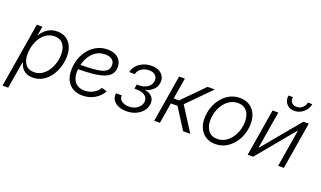

<svg xmlns="http://www.w3.org/2000/svg" viewBox="-90 -1311 3467 2074"><g transform="rotate(20 1643.5 -274.0)"><path d="M1.5 204.1 125 -541H189L171.4 -437.5H174.8Q190.4 -464.8 216.1 -490.2Q241.7 -515.6 277.6 -532Q313.5 -548.3 360.4 -548.3Q418.9 -548.3 460.9 -521.7Q502.9 -495.1 525.6 -447Q548.3 -398.9 548.3 -333Q548.3 -271 529.8 -209.7Q511.2 -148.4 476.1 -98.6Q440.9 -48.8 390.6 -18.8Q340.3 11.2 276.9 11.2Q228 11.2 196.8 -6.1Q165.5 -23.4 148.2 -49.8Q130.9 -76.2 123.5 -103H118.2L66.9 204.1ZM269 -48.3Q320.3 -48.3 359.9 -73.7Q399.4 -99.1 426.8 -140.6Q454.1 -182.1 468.3 -232.2Q482.4 -282.2 482.4 -331.5Q482.4 -401.9 449.2 -445.3Q416 -488.8 350.6 -488.8Q299.3 -488.8 259.8 -463.9Q220.2 -439 193.1 -397.7Q166 -356.4 152.3 -306.4Q138.7 -256.3 138.7 -206.1Q138.7 -134.8 171.9 -91.6Q205.1 -48.3 269 -48.3Z M847.7 10.3Q785.2 10.3 738.8 -15.6Q692.4 -41.5 667.2 -89.8Q642.1 -138.2 642.1 -205.6Q642.1 -278.3 664.3 -341.3Q686.5 -404.3 726.6 -451.4Q766.6 -498.5 820.3 -524.9Q874 -551.3 936.5 -551.3Q988.3 -551.3 1025.6 -533.7Q1063 -516.1 1083.3 -483.9Q1103.5 -451.7 1103.5 -407.7Q1103.5 -358.4 1077.6 -326.2Q1051.8 -293.9 1000 -275.4Q948.2 -256.8 870.4 -249.3Q792.5 -241.7 689 -241.7L696.8 -293.9Q786.6 -293.9 851.3 -298.3Q916 -302.7 957.3 -314.9Q998.5 -327.1 1018.3 -349.6Q1038.1 -372.1 1038.1 -408.2Q1038.1 -447.3 1009.8 -469.7Q981.4 -492.2 930.7 -492.2Q874.5 -492.2 832.3 -466.8Q790 -441.4 762 -399.7Q733.9 -357.9 719.7 -307.1Q705.6 -256.3 705.6 -205.1Q705.6 -160.6 721.2 -125Q736.8 -89.4 769.3 -68.8Q801.8 -48.3 851.6 -48.3Q906.2 -48.3 950.7 -73.5Q995.1 -98.6 1020 -140.1L1080.6 -123Q1048.8 -62.5 986.6 -26.1Q924.3 10.3 847.7 10.3Z M1351.1 6.8Q1297.9 6.8 1257.1 -11.5Q1216.3 -29.8 1196 -62.3Q1175.8 -94.7 1182.1 -137.2H1248.5Q1243.7 -99.1 1275.9 -74.5Q1308.1 -49.8 1360.4 -49.8Q1397.5 -49.8 1428 -63Q1458.5 -76.2 1478.3 -98.9Q1498 -121.6 1502.9 -150.4Q1510.7 -196.3 1476.6 -224.1Q1442.4 -252 1379.9 -252H1352.1L1359.9 -302.7H1387.7Q1442.4 -302.7 1481.9 -329.6Q1521.5 -356.4 1528.3 -399.9Q1534.7 -440.9 1509 -467Q1483.4 -493.2 1434.6 -493.2Q1386.2 -493.2 1348.1 -468Q1310.1 -442.9 1302.2 -401.4H1238.3Q1246.1 -444.8 1275.9 -477.8Q1305.7 -510.7 1349.6 -529.3Q1393.6 -547.9 1444.3 -547.9Q1495.6 -547.9 1531.5 -528.6Q1567.4 -509.3 1583.7 -476.3Q1600.1 -443.4 1592.8 -401.4Q1585 -354 1549.8 -322.5Q1514.6 -291 1466.8 -280.8L1466.3 -277.8Q1524.4 -267.6 1551.8 -232.4Q1579.1 -197.3 1570.3 -146Q1563 -102.1 1532.2 -67.4Q1501.5 -32.7 1454.6 -12.9Q1407.7 6.8 1351.1 6.8Z M1671.4 0 1760.7 -541H1826.7L1786.6 -298.3H1848.6L2087.9 -541H2170.9L1909.7 -276.4L2085.9 0H2003.4L1852.5 -237.3H1776.4L1736.8 0Z M2375 11.7Q2312.5 11.7 2267.1 -16.1Q2221.7 -43.9 2197 -93.8Q2172.4 -143.6 2172.4 -210Q2172.4 -273.4 2192.6 -334Q2212.9 -394.5 2251 -442.9Q2289.1 -491.2 2341.8 -519.8Q2394.5 -548.3 2460 -548.3Q2522.5 -548.3 2567.9 -520.8Q2613.3 -493.2 2637.9 -443.4Q2662.6 -393.6 2662.6 -327.1Q2662.6 -262.7 2642.1 -202.1Q2621.6 -141.6 2583.5 -93.5Q2545.4 -45.4 2492.7 -16.8Q2439.9 11.7 2375 11.7ZM2376.5 -47.9Q2428.2 -47.9 2469 -72.8Q2509.8 -97.7 2538.3 -138.2Q2566.9 -178.7 2581.8 -227.8Q2596.7 -276.9 2596.7 -325.7Q2596.7 -373 2581.3 -409.9Q2565.9 -446.8 2535.2 -468Q2504.4 -489.3 2458 -489.3Q2407.2 -489.3 2366.7 -464.8Q2326.2 -440.4 2297.4 -399.9Q2268.6 -359.4 2253.4 -310.1Q2238.3 -260.7 2238.3 -210.4Q2238.3 -139.6 2273.2 -93.8Q2308.1 -47.9 2376.5 -47.9Z M3161.6 0H3095.7L3166 -426.3H3161.6L2808.1 0H2745.6L2835 -541H2900.9L2830.1 -113.8H2834.5L3189 -541H3251ZM3055.2 -617.2Q3017.1 -617.2 2989 -635.3Q2960.9 -653.3 2948 -683.8Q2935.1 -714.4 2941.4 -752H2991.7Q2985.4 -714.4 3006.1 -690.2Q3026.9 -666 3064 -666Q3088.4 -666 3109.9 -677Q3131.3 -688 3146 -707.5Q3160.6 -727.1 3164.6 -752H3214.8Q3208.5 -714.4 3185.3 -683.8Q3162.1 -653.3 3127.9 -635.3Q3093.8 -617.2 3055.2 -617.2Z"/></g></svg>

Font: Inter 17pt Light
Style: Italic
Weight: 300
Italic angle: -9.3988°
Version: Version 4.001;git-66647c0bb